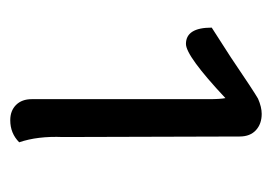

<svg xmlns="http://www.w3.org/2000/svg" viewBox="-96 -650 518 365"><g transform="rotate(90 162.5 -468.0)"><path d="M169 -270V-607Q169 -628 167 -638Q87 -563 64 -563Q33 -563 33 -612Q33 -612 89 -648Q154 -692 168 -700Q184 -707 197 -707Q216 -707 228 -696Q240 -685 240 -665L241 -329Q239 -281 251 -246Q234 -229 209 -229Q191 -229 180 -240Q169 -251 169 -270Z"/></g></svg>

Font: Arima Madurai Medium
Style: Regular
Weight: 500
Designer: Joana Correia and Natanael Gama
Foundry: NDISCOVER
Version: Version 1.020